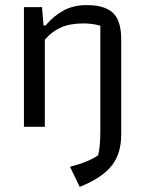

<svg xmlns="http://www.w3.org/2000/svg" viewBox="-20 -498 566 754"><path d="M255 157Q328 138 365 112Q374 83 374 14V-397Q343 -406 307 -406Q255 -406 219 -390Q183 -374 156 -342V0H74V-470H145L151 -398H159Q191 -436 230 -457Q269 -478 321 -478Q391 -478 423.5 -447.5Q456 -417 456 -344V30Q456 106 418 153.5Q380 201 293 236Z"/></svg>

Font: Athiti Medium
Style: Regular
Weight: 500
Designer: CadsonDemak Team
Foundry: CadsonDemak
Version: Version 1.033